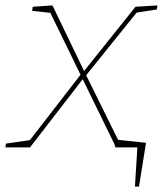

<svg xmlns="http://www.w3.org/2000/svg" viewBox="-51 -545 602 710"><path d="M-31 0 -29 -14 68 -28 55 -21 251 -274 258 -280 450 -520 531 -525 529 -510 446 -497 458 -503 267 -266 261 -260 60 0ZM378 0 251 -260 132 -504 140 -497 68 -505 70 -520 143 -525 263 -276 389 -21 379 -28 470 -15 468 0ZM448 145 457 0H376L366 -30L489 -17L463 145Z"/></svg>

Font: Bitter Thin
Style: Italic
Weight: 100
Italic angle: -9°
Designer: Sol Matas, and Bitter project Authors
Foundry: Sol Matas
Version: Version 2.002